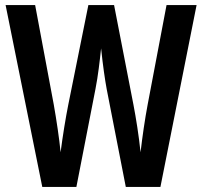

<svg xmlns="http://www.w3.org/2000/svg" viewBox="-20 -734 794 754"><path d="M752 -714H634L560 -324C549 -266 539 -197 532 -136C525 -203 514 -271 504 -323L428 -714H327L248 -322C238 -272 226 -199 218 -136C213 -188 202 -262 191 -324L118 -714H2L146 0H280L355 -385C365 -435 372 -497 377 -544C384 -477 392 -422 399 -384L474 0H610Z"/></svg>

Font: Noto Sans Myanmar UI ExtraCondensed SemiBold
Style: Regular
Weight: 600
Width: 2
Designer: Monotype Design Team
Foundry: Monotype Imaging Inc.
Version: Version 2.103